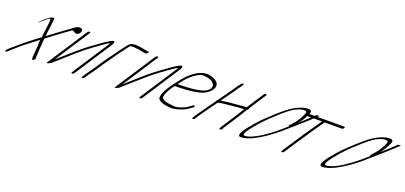

<svg xmlns="http://www.w3.org/2000/svg" viewBox="14 -1312 4495 2132"><g transform="rotate(20 2261.0 -246.0)"><path d="M653 -463C639.1 -453 625.2 -443 606.8 -430C539.1 -382 467.1 -327 398.9 -276C399.9 -278 399.9 -284 400.3 -293C401.5 -328 409.8 -361 414.4 -407L421.9 -485C428.3 -496 412.8 -497 409.8 -497C383.8 -497 339 -465 271.5 -397L269.6 -389L372.4 -476C369 -471 380.5 -470 381.5 -470C387.5 -470 386 -461 385.1 -455L381.9 -414C378.2 -374 364.9 -284 361.6 -249C315.9 -215 279.6 -188 254.2 -167C207.5 -129 185.1 -114 145.4 -78C106.7 -42 81.8 -28 40.1 16C30.2 26 30.2 32 37.8 35C45.3 38 52.8 35 62.2 26C112.3 -23 120.3 -25 162.5 -64C197.8 -97 223.2 -112 263.4 -145C300.2 -175 326.5 -194 358.4 -218C357.9 -217 355.9 -211 354 -201C352.1 -191 352.1 -181 353.7 -172C356.4 -147 350.5 -129 348.8 -97C346.6 -54 341.3 -25 343.1 14C343.7 31 379.1 14 379 -2C378.9 -10 378.4 -19 379.8 -32C382.5 -64 383.8 -93 384.6 -123C384.4 -141 390.2 -169 389.1 -187C388.5 -202 393.8 -231 395.2 -246C402.1 -250 431 -272 481.2 -311C536.3 -354 616.4 -409 661.7 -442L630.9 -420C644.8 -430 652.2 -437 658.2 -437C664.2 -437 673.3 -433 681.3 -427C690.9 -420 700.4 -417 708.4 -417C726.4 -417 744.8 -432 753.6 -452C764.9 -479 751.8 -495 722.8 -495C702.8 -495 689.8 -491 660 -469Z M817.4 -474 518.4 -15C505 6 514.6 7 547.4 -11C551.4 -13 555.4 -15 557.9 -16C571.3 -27 585.7 -40 602.1 -55C638.8 -89 678.1 -122 717.3 -157L779.4 -212C828.6 -255 875.8 -294 923.5 -328C971.3 -362 997.6 -381 1005.6 -387C1036.9 -412 1067.8 -432 1099.6 -448C1099.2 -445 1096.7 -440 1093.2 -435L810 0C805.1 8 807.6 15 815.6 15C823.6 15 835.1 8 840 0L1123.2 -435C1143 -465 1147.8 -495 1108.4 -478C1072.6 -460 1022.8 -428 960.6 -381C889 -331 822.4 -279 760.8 -225L698.7 -170C654.5 -131 614.8 -97 581.5 -66L847.4 -474C852.4 -482 849.8 -489 841.8 -489C833.8 -489 822.4 -482 817.4 -474Z M964.6 7 992.7 -36 1060.5 -131 1085.7 -170C1095.1 -185 1105 -199 1114.9 -213C1170.8 -290 1227.7 -377 1287.6 -452C1296 -463 1311.4 -484 1320.3 -492C1325.8 -495 1334.3 -496 1344.3 -496H1357.3C1369.3 -496 1380.3 -494 1392.8 -493C1430.3 -490 1463.4 -480 1497.9 -475H1504.9C1521.5 -472 1547.2 -504 1528.2 -504L1521.7 -505L1506.7 -507C1468.2 -512 1422.1 -526 1376.1 -526H1363.1C1335.1 -526 1308.1 -516 1290.8 -495C1257.6 -454 1245.7 -438 1205.1 -382C1148.7 -304 1106.1 -248 1056.2 -171L1024.6 -123L962.7 -36L934.6 7C929.6 15 932.2 22 940.2 22C948.2 22 959.6 15 964.6 7Z M1620.4 -474 1321.4 -15C1308 6 1317.6 7 1350.4 -11C1354.4 -13 1358.4 -15 1360.9 -16C1374.3 -27 1388.7 -40 1405.1 -55C1441.8 -89 1481.1 -122 1520.3 -157L1582.4 -212C1631.6 -255 1678.8 -294 1726.5 -328C1774.3 -362 1800.6 -381 1808.6 -387C1839.9 -412 1870.8 -432 1902.6 -448C1902.2 -445 1899.7 -440 1896.2 -435L1613 0C1608.1 8 1610.6 15 1618.6 15C1626.6 15 1638.1 8 1643 0L1926.2 -435C1946 -465 1950.8 -495 1911.4 -478C1875.6 -460 1825.8 -428 1763.6 -381C1692 -331 1625.4 -279 1563.8 -225L1501.7 -170C1457.5 -131 1417.8 -97 1384.5 -66L1650.4 -474C1655.4 -482 1652.8 -489 1644.8 -489C1636.8 -489 1625.4 -482 1620.4 -474Z M1957.9 -276C1960.9 -280 1966.8 -288 1976.7 -302C2020.3 -362 2071.9 -410 2128.2 -443C2173 -469 2192.5 -466 2238.1 -459C2290.6 -452 2334.3 -421 2331.6 -383C2330.3 -356 2301.5 -328 2269.6 -314C2223.3 -295 2160.4 -283 2082.9 -280C2052.4 -279 2030.9 -276 1999.9 -276ZM1936.2 -246H1980.2C2012.2 -246 2034.6 -249 2066.1 -250C2125.6 -253 2215 -268 2243.4 -279L2267.8 -288C2297.7 -302 2321.6 -320 2341.9 -343C2382 -394 2378.2 -435 2327.5 -466C2193.4 -545 2050.7 -446 1937.3 -289C1899.2 -236 1896.7 -239 1862.6 -184C1827.1 -126 1807.5 -64 1828.7 -46C1843.3 -29 1872.9 -16 1916.4 -9C1945 -4 1967 -2 1982 -2C2011.5 -1 2050.9 -10 2098.8 -28C2144.2 -45 2156.6 -56 2192.9 -81L2208.3 -92C2232.2 -108 2219.1 -126 2197.7 -111L2181.3 -100C2127.6 -60 2131 -65 2075.7 -44C2051.2 -35 2029.8 -30 2011.3 -31C1992.8 -32 1967.2 -35 1934.7 -40C1903.7 -44 1878.6 -54 1860 -71C1856.4 -76 1854.4 -82 1855.3 -90C1857.6 -119 1873.8 -156 1902.5 -200C1911.9 -215 1923.3 -230 1936.2 -246Z M2615.6 -515 2611.7 -509C2596.9 -487 2582 -473 2571.1 -453L2556.3 -431L2435.5 -261C2431.1 -258 2428.1 -254 2425.6 -251C2423.1 -248 2421.7 -245 2422.2 -242C2409.8 -223 2363.8 -162 2350.4 -143L2259.9 -14C2254.5 -5 2251 2 2247.6 7L2243.1 14C2237.7 23 2239.7 29 2247.7 29C2255.7 29 2267.7 23 2273.1 14L2277.6 7C2281 2 2286 -6 2291.4 -15C2317.1 -57 2350.8 -99 2378.9 -142L2445.3 -232C2449.2 -238 2453.2 -238 2461.2 -238C2467.2 -238 2477.2 -240 2490.7 -243C2504.2 -246 2526.6 -249 2556.6 -251C2586.6 -253 2623.6 -257 2668 -262C2693.5 -265 2723.5 -265 2746.5 -267L2683.8 -164L2577.5 -1C2565.1 18 2561.2 30 2565.8 35C2570.3 40 2577.8 37 2588.7 29C2598.2 22 2602.1 8 2607.5 -1L2714.3 -165L2780 -272C2792.9 -278 2800.8 -290 2795.8 -296L2923.8 -493C2928.7 -501 2926.2 -508 2918.2 -508C2910.2 -508 2898.7 -501 2893.8 -493L2766.3 -297C2728.3 -295 2710.8 -294 2662.3 -289C2613.9 -284 2531.4 -279 2503 -272C2490.5 -269 2482 -268 2478 -268C2474 -268 2470.5 -267 2469 -266C2492.7 -302 2560.1 -390 2586.3 -431L2601.6 -454L2641.7 -509L2645.6 -515C2650.6 -523 2648 -530 2640 -530C2632 -530 2620.6 -523 2615.6 -515Z M3526.8 -481C3489.3 -446 3445.9 -405 3395.6 -360C3383.8 -349 3372.9 -340 3367 -334C3370.9 -339 3377.8 -349 3388.6 -363C3414.1 -397 3427.6 -426 3441.2 -455C3462.6 -495 3456.3 -515 3421.3 -515C3394.3 -517 3356.4 -509 3308.7 -489C3239.1 -459 3186.7 -418 3106.8 -348C3076.2 -321 3028.9 -277 2966.7 -217C2937.2 -188 2894.9 -140 2841.9 -73C2800.7 -19 2786.2 15 2796.5 31C2804.6 41 2833.6 40 2884.4 27C2903.3 22 2931.2 11 2968.9 -8C3006.6 -27 3049.2 -52 3096.7 -85C3156.1 -128 3201.6 -163 3231.2 -189L3349.6 -293C3449.3 -380 3518.4 -442 3553.9 -477C3555.8 -479 3557.8 -481 3559.8 -483ZM3282.1 -260 3201.2 -189C3155.8 -149 3064.7 -84 3042.9 -71C2986.5 -34 2905.1 9 2852.1 9C2814.1 9 2852.2 -55 2965.3 -182C3008.6 -230 3067.7 -287 3142.7 -353C3205.9 -408 3250.3 -445 3302 -466C3324.9 -475 3331.9 -476 3351.8 -482C3384.7 -489 3401.7 -485 3406.9 -471C3410.1 -462 3380 -401 3370.2 -386C3358.5 -368 3342.9 -342 3319.3 -316C3303.5 -299 3294.7 -288 3288.8 -281L3278.9 -271C3273 -264 3273.1 -260 3282.1 -260Z M3328.7 23 3404.8 -93C3449.3 -161 3493.8 -227 3534.3 -287C3563.5 -330 3585.8 -359 3611 -398C3620.9 -414 3629.8 -426 3636.2 -435H3839.2C3847.2 -435 3858.7 -442 3863.6 -450C3868.6 -458 3867 -465 3859 -465H3650C3648.5 -466 3647 -467 3644 -467C3641 -467 3638.5 -466 3635 -465H3455C3442 -465 3398.6 -450 3398.8 -432C3398.9 -414 3427.2 -435 3435.2 -435H3606.2C3599.8 -426 3590.9 -414 3581.5 -399C3572.1 -384 3554.3 -358 3526.6 -320C3498.9 -282 3448.9 -207 3374.8 -93L3298.7 23C3293.7 31 3296.3 38 3304.3 38C3312.3 38 3323.7 31 3328.7 23Z M4488.8 -481C4451.3 -446 4407.9 -405 4357.6 -360C4345.8 -349 4334.9 -340 4329 -334C4332.9 -339 4339.8 -349 4350.6 -363C4376.1 -397 4389.6 -426 4403.2 -455C4424.6 -495 4418.3 -515 4383.3 -515C4356.3 -517 4318.4 -509 4270.7 -489C4201.1 -459 4148.7 -418 4068.8 -348C4038.2 -321 3990.9 -277 3928.7 -217C3899.2 -188 3856.9 -140 3803.9 -73C3762.7 -19 3748.2 15 3758.5 31C3766.6 41 3795.6 40 3846.4 27C3865.3 22 3893.2 11 3930.9 -8C3968.6 -27 4011.2 -52 4058.7 -85C4118.1 -128 4163.6 -163 4193.2 -189L4311.6 -293C4411.3 -380 4480.4 -442 4515.9 -477C4517.8 -479 4519.8 -481 4521.8 -483ZM4244.1 -260 4163.2 -189C4117.8 -149 4026.7 -84 4004.9 -71C3948.5 -34 3867.1 9 3814.1 9C3776.1 9 3814.2 -55 3927.3 -182C3970.6 -230 4029.7 -287 4104.7 -353C4167.9 -408 4212.3 -445 4264 -466C4286.9 -475 4293.9 -476 4313.8 -482C4346.7 -489 4363.7 -485 4368.9 -471C4372.1 -462 4342 -401 4332.2 -386C4320.5 -368 4304.9 -342 4281.3 -316C4265.5 -299 4256.7 -288 4250.8 -281L4240.9 -271C4235 -264 4235.1 -260 4244.1 -260Z"/></g></svg>

Font: MewTooHand
Style: UltimateIta
Weight: 400
Designer: Mew Too, Robert Jablonski
Version: Version 0.77